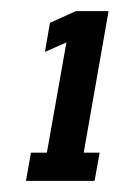

<svg xmlns="http://www.w3.org/2000/svg" viewBox="-20 -699 214 344"><path d="M26.5 -375 35.5 -425.5H64L99 -623L60.5 -606L69.5 -658L115.5 -679H174.5L130 -425.5H158.5L149.5 -375Z"/></svg>

Font: Anybody UltraCondensed Regular
Style: Bold Italic
Weight: 700
Width: 1
Italic angle: -10°
Designer: Tyler Finck
Foundry: Etcetera Type Company
Version: Version 1.010; ttfautohint (v1.8.3) -l 8 -r 50 -G 200 -x 14 